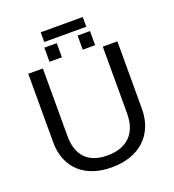

<svg xmlns="http://www.w3.org/2000/svg" viewBox="-159 -1018 1040 1150"><g transform="rotate(-20 361.0 -443.0)"><path d="M357 10Q293 10 241.5 -7.5Q190 -25 153.5 -58.5Q117 -92 97 -140.5Q77 -189 77 -250V-688H170V-258Q170 -164 217.5 -115Q265 -66 356 -66Q450 -66 501 -116.5Q552 -167 552 -264V-688H645V-259Q645 -196 624.5 -146Q604 -96 566.5 -61.5Q529 -27 476 -8.5Q423 10 357 10ZM433 -712V-802H512V-712ZM221 -712V-802H300V-712ZM500 -834H232V-896H500Z"/></g></svg>

Font: Libra Sans
Style: Regular
Weight: 400
Foundry: Context Ltd
Version: Version 1.000; ttfautohint (v1.3)